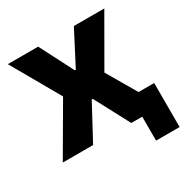

<svg xmlns="http://www.w3.org/2000/svg" viewBox="-195 -867 1162 1201"><g transform="rotate(-30 386.0 -266.0)"><path d="M589 173V0H530V-145H759V173ZM15 0 247 -398 248 -314 25 -705H244L369 -462H376L502 -705H722L498 -316V-398L731 0H510L377 -251H369L234 0Z"/></g></svg>

Font: Nunito Sans 6pt Black
Style: Regular
Weight: 900
Version: Version 3.101;gftools[0.9.27]